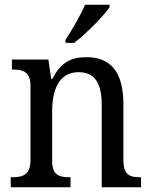

<svg xmlns="http://www.w3.org/2000/svg" viewBox="-20 -786 637 806"><path d="M255 -619V-606H291C343 -645 417 -721 440 -756V-766H337C318 -721 283 -662 255 -619ZM25 0H276V-42H271C231 -42 199 -49 199 -109V-320C199 -406 226 -483 310 -483C381 -483 407 -432 407 -346V0H572V-42H567C526 -42 498 -51 498 -114V-350C498 -487 441 -546 344 -546C282 -546 236 -527 200 -455H195L183 -536H30V-494H35C75 -494 108 -485 108 -426V-114C108 -51 74 -42 33 -42H25Z"/></svg>

Font: Noto Serif Devanagari SemiCondensed
Style: Regular
Weight: 400
Width: 4
Designer: Universal Thirst, Indian Type Foundry and the Monotype Design Team
Foundry: Monotype Imaging Inc.
Version: Version 2.004